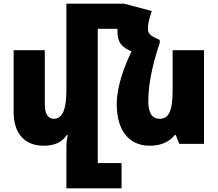

<svg xmlns="http://www.w3.org/2000/svg" viewBox="-20 -780 1181 1041"><path d="M510 104V-624H617C617 -618 617 -613 617 -608C617 -559 633 -531 677 -509L693 -501C654 -420 613 -312 613 -216C613 -70 681 10 791 10C854 10 896 -10 928 -48H933L952 0H1086V-508H916V-292C916 -173 893 -136 846 -136C806 -136 784 -166 784 -231C784 -347 820 -470 846 -547V-563L826 -573C788 -590 782 -603 782 -628C782 -646 787 -668 794 -692L803 -720L653 -760H340V-292C340 -187 319 -136 272 -136C239 -136 223 -165 223 -213V-508H54V-172C54 -55 115 10 216 10C279 10 317 -10 342 -48H347C343 -27 340 -6 340 14V241H639V104Z"/></svg>

Font: Noto Sans Armenian Condensed Black
Style: Regular
Weight: 900
Width: 3
Designer: Monotype Design Team
Foundry: Monotype Imaging Inc.
Version: Version 2.008